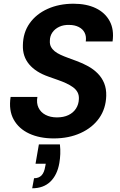

<svg xmlns="http://www.w3.org/2000/svg" viewBox="-20 -732 645 1032"><path d="M269 12Q193 12 137 -14Q81 -40 53.5 -89.5Q26 -139 37 -211H181Q175 -178 187 -153Q199 -128 225 -114.5Q251 -101 286 -101Q322 -101 348 -113.5Q374 -126 388.5 -148.5Q403 -171 404 -200Q405 -221 396.5 -236.5Q388 -252 372 -263.5Q356 -275 335.5 -284.5Q315 -294 290.5 -302.5Q266 -311 241 -320Q172 -344 136.5 -386.5Q101 -429 103 -489Q104 -557 139.5 -607Q175 -657 236.5 -684.5Q298 -712 375 -712Q445 -712 495 -688Q545 -664 569.5 -618.5Q594 -573 585 -509H441Q445 -536 435 -556Q425 -576 403 -587Q381 -598 352 -598Q322 -599 298.5 -588Q275 -577 261.5 -557.5Q248 -538 248 -512Q247 -494 254 -480.5Q261 -467 274 -456.5Q287 -446 305.5 -437.5Q324 -429 346 -421Q368 -413 392 -404Q425 -392 454.5 -375.5Q484 -359 506 -336.5Q528 -314 540 -284.5Q552 -255 551 -217Q549 -148 513 -97Q477 -46 413.5 -17Q350 12 269 12ZM153 280 163 226Q189 226 203.5 210.5Q218 195 223 163L226 148H171L189 44H302Q305 71 304 96Q303 121 299 144Q288 208 251 244Q214 280 153 280Z"/></svg>

Font: DM Sans 18pt
Style: Bold Italic
Weight: 700
Italic angle: -10°
Designer: Colophon Foundry, Jonny Pinhorn
Foundry: Colophon Foundry
Version: Version 4.004;gftools[0.9.30]